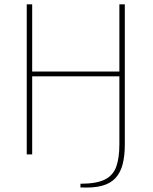

<svg xmlns="http://www.w3.org/2000/svg" viewBox="-20 -710 704 883"><path d="M128 -690V0H103V-690ZM540 -381V-359H120V-381ZM529 -690H554V-45Q554 7 544 45.5Q534 84 511 109Q488 134 448.5 144.5Q409 155 350 152V135Q423 135 461.5 116Q500 97 514.5 57Q529 17 529 -46Z"/></svg>

Font: Exo 2 Thin
Style: Regular
Weight: 250
Designer: Natanael Gama
Foundry: Natanael Gama
Version: Version 2.010